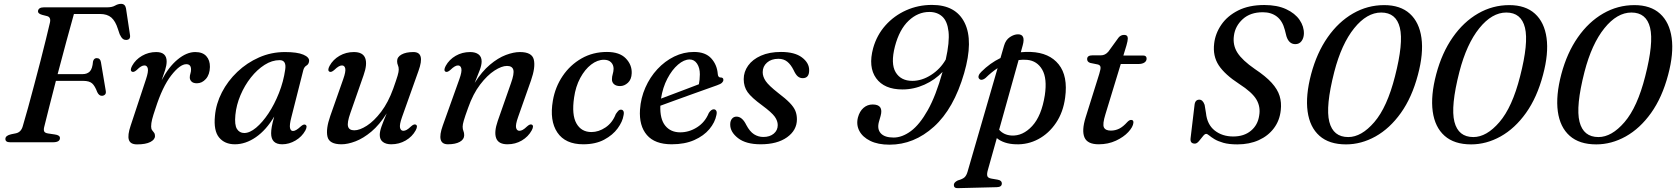

<svg xmlns="http://www.w3.org/2000/svg" viewBox="-20 -738 8695 996"><path d="M177 -680Q179 -700 208.5 -700H536.5Q561.5 -700 577 -709Q592.5 -718 608 -718Q629 -718 633.5 -695L654 -559Q659 -533 637 -531Q624.5 -530 616.5 -537Q608.5 -544 601 -560L591.5 -588Q579 -628 557.8 -646.8Q536.5 -665.5 498.5 -665.5H363.5Q347 -607 324.2 -523Q301.5 -439 279 -353.5H409Q432 -353.5 445.8 -367.2Q459.5 -381 462.5 -419Q467 -436.5 481.5 -436.5Q500 -436.5 503.5 -416L528.5 -267.5Q531 -254 525 -247.8Q519 -241.5 509 -241Q494 -240.5 484.5 -260Q472.5 -292.5 457.8 -305.5Q443 -318.5 411.5 -318.5H270Q251 -245 235 -182Q219 -119 210 -82Q205.5 -66 209 -57Q212.5 -48 230.5 -45.5L264 -40.5Q291 -37 291 -22Q291 0 254.5 0H32.5Q7 0 8 -18.5Q9 -35 38 -41.5L62.5 -46.5Q89 -52 98 -83Q110.5 -124.5 125.8 -180.2Q141 -236 157.5 -298Q174 -360 189.8 -421Q205.5 -482 218.2 -534Q231 -586 239 -620.5Q245.5 -649 224 -654.5L198.5 -661Q176 -667.5 177 -680Z M665 -366Q652.5 -372 665 -396Q683 -429 716.8 -448.5Q750.5 -468 790.5 -468Q844.5 -468 844.5 -419Q844.5 -400 836.5 -374.2Q828.5 -348.5 818.5 -321.5Q854.5 -390.5 901.2 -429.2Q948 -468 993 -468Q1031 -468 1050.2 -446.8Q1069.5 -425.5 1069 -390.5Q1068 -351 1048 -328.5Q1028 -306 1001.5 -306Q982.5 -306 973.5 -315Q964.5 -324 964.5 -336Q964.5 -346.5 967.8 -356.5Q971 -366.5 971 -377.5Q971 -405 946.5 -405Q913.5 -405 868 -346.5Q822.5 -288 786.5 -175Q774.5 -140 769.2 -119.2Q764 -98.5 764 -82Q764 -69.5 769 -62.8Q774 -56 779 -49.8Q784 -43.5 784 -32.5Q784 -14 760 -1.5Q736 11 691 11Q656 11 648.5 -12.8Q641 -36.5 657.5 -85.5L737.5 -327.5Q750.5 -366.5 746.8 -382.5Q743 -398.5 729.5 -398.5Q721 -398.5 711.8 -393.2Q702.5 -388 689.5 -375Q674 -361.5 665 -366Z M1491.5 -130Q1481 -89.5 1484.5 -74Q1488 -58.5 1500 -58.5Q1515 -58.5 1539.5 -81.5Q1555 -95.5 1564 -91Q1576.5 -85 1564 -61Q1546 -28.5 1512.8 -9Q1479.5 10.5 1444 10.5Q1386.5 10.5 1386.5 -46.5Q1386.5 -61.5 1389.8 -80.5Q1393 -99.5 1402.5 -133.5Q1361 -63.5 1307.5 -26.5Q1254 10.5 1198.5 10.5Q1145.5 10.5 1116.5 -24.8Q1087.5 -60 1095 -136.5Q1100.5 -199.5 1131 -258.8Q1161.5 -318 1211.2 -365.2Q1261 -412.5 1324 -440.2Q1387 -468 1458 -468Q1522 -468 1553.5 -454.5Q1585 -441 1583.5 -421.5Q1582 -405 1570 -398Q1558 -391 1553.5 -374.5ZM1201 -141.5Q1196 -90 1209.2 -69Q1222.5 -48 1247 -48Q1275.5 -48 1308.5 -75.5Q1341.5 -103 1372.8 -150Q1404 -197 1427.2 -255.8Q1450.5 -314.5 1459.5 -377Q1467 -426 1430.5 -426Q1391 -426 1352.5 -401.5Q1314 -377 1281.5 -336Q1249 -295 1227.5 -244.2Q1206 -193.5 1201 -141.5Z M2137 -91.5Q2149 -85.5 2136.5 -62Q2118.5 -29 2084.5 -9.2Q2050.5 10.5 2009.5 10.5Q1982 10.5 1966 -1.8Q1950 -14 1950 -38Q1950 -56.5 1959.2 -82.2Q1968.5 -108 1986 -150Q1948.5 -90.5 1906.8 -55.5Q1865 -20.5 1824.5 -5Q1784 10.5 1751.5 10.5Q1688 10.5 1678.8 -29Q1669.5 -68.5 1693.5 -137L1760.5 -327.5Q1774.5 -367 1771 -382.8Q1767.5 -398.5 1754 -398.5Q1746 -398.5 1736.8 -393.2Q1727.5 -388 1714 -375Q1698.5 -361.5 1689.5 -366Q1677 -372 1689.5 -396Q1707.5 -429 1741.2 -448.5Q1775 -468 1815.5 -468Q1862.5 -468 1874.5 -436.5Q1886.5 -405 1866 -347.5L1797.5 -151.5Q1780 -102 1785.5 -82Q1791 -62 1818 -62Q1846 -62 1883.2 -86Q1920.5 -110 1957.2 -158.2Q1994 -206.5 2020 -278.5Q2036.5 -325 2042.5 -345.2Q2048.5 -365.5 2048.5 -377Q2048.5 -390.5 2044.2 -399.5Q2040 -408.5 2040 -421Q2040 -442.5 2063 -455.2Q2086 -468 2124.5 -468Q2186.5 -468 2151 -370.5L2065.5 -130.5Q2051.5 -91 2055.2 -75.2Q2059 -59.5 2072.5 -59.5Q2080.5 -59.5 2089.8 -64.5Q2099 -69.5 2112.5 -82.5Q2127.5 -96 2137 -91.5Z M2291.5 -366Q2279.5 -372 2292 -396Q2310 -429 2343.8 -448.5Q2377.5 -468 2419 -468Q2446.5 -468 2462.5 -455.8Q2478.5 -443.5 2478.5 -419.5Q2478.5 -401 2469 -375.2Q2459.5 -349.5 2442.5 -308Q2479.5 -367 2521.5 -402.2Q2563.5 -437.5 2604 -452.8Q2644.5 -468 2677 -468Q2740 -468 2749.2 -428.5Q2758.5 -389 2734.5 -320.5L2667.5 -130.5Q2653.5 -91 2657.2 -75.2Q2661 -59.5 2674.5 -59.5Q2682.5 -59.5 2691.8 -64.5Q2701 -69.5 2714.5 -82.5Q2729.5 -96 2739 -91.5Q2751 -85.5 2738.5 -62Q2720.5 -29 2687 -9.2Q2653.5 10.5 2612.5 10.5Q2566 10.5 2554 -21Q2542 -52.5 2562 -110.5L2630.5 -306Q2648.5 -356 2642.8 -376Q2637 -396 2610 -396Q2582.5 -396 2545 -371.8Q2507.5 -347.5 2470.8 -299.5Q2434 -251.5 2408.5 -179Q2391.5 -132.5 2385.8 -112.2Q2380 -92 2380 -81Q2380 -67.5 2384 -58.5Q2388 -49.5 2388 -36.5Q2388 -15 2365.2 -2.2Q2342.5 10.5 2303.5 10.5Q2242 10.5 2277 -87L2363 -327.5Q2377 -366.5 2373.2 -382.5Q2369.5 -398.5 2356 -398.5Q2348 -398.5 2338.8 -393.2Q2329.5 -388 2316 -375Q2300.5 -361.5 2291.5 -366Z M3113 -428Q3079 -428 3046.5 -403Q3014 -378 2990 -333.5Q2966 -289 2958 -231.5Q2945 -142.5 2970.2 -97.8Q2995.5 -53 3048 -53Q3085.5 -53 3121.2 -77Q3157 -101 3174.5 -146.5Q3182.5 -158 3188.2 -163.8Q3194 -169.5 3202 -169Q3210 -169 3214 -161.5Q3218 -154 3214.5 -139Q3209.5 -107 3184.2 -72.2Q3159 -37.5 3114.2 -13.5Q3069.5 10.5 3005.5 10.5Q2912.5 10.5 2871.2 -50.8Q2830 -112 2848 -216Q2860 -286.5 2898.8 -343.8Q2937.5 -401 2996.5 -434.8Q3055.5 -468.5 3128.5 -468.5Q3194 -468.5 3226.2 -435.2Q3258.5 -402 3257 -358.5Q3256 -326 3237.5 -308.8Q3219 -291.5 3196.5 -291.5Q3176 -291.5 3165 -301.5Q3154 -311.5 3154.5 -327Q3154.5 -340.5 3158.5 -353.5Q3162.5 -366.5 3163 -381Q3163 -401.5 3149.8 -414.8Q3136.5 -428 3113 -428Z M3696.5 -141.5Q3689 -103 3660 -68.2Q3631 -33.5 3581.8 -11.5Q3532.5 10.5 3464.5 10.5Q3377 10.5 3335.8 -37.5Q3294.5 -85.5 3300 -169.5Q3304 -229.5 3327.8 -283.5Q3351.5 -337.5 3390.2 -379.2Q3429 -421 3477.8 -444.8Q3526.5 -468.5 3580 -468.5Q3639.5 -468.5 3669.8 -435Q3700 -401.5 3703.5 -353.5Q3705 -336 3718 -336Q3732.5 -336.5 3732.5 -323.5Q3732.5 -316 3725.5 -309Q3718.5 -302 3699.5 -295.5Q3677 -287.5 3639.8 -274.2Q3602.5 -261 3559.5 -245.5Q3516.5 -230 3475.8 -215.2Q3435 -200.5 3405.5 -189.5Q3403 -120.5 3431 -86Q3459 -51.5 3508.5 -51.5Q3555 -51.5 3596.2 -77.8Q3637.5 -104 3657 -152Q3669.5 -171 3682.5 -171Q3690.5 -171 3695.2 -164Q3700 -157 3696.5 -141.5ZM3557.5 -429.5Q3528.5 -429.5 3497.2 -402.8Q3466 -376 3442 -330.2Q3418 -284.5 3409 -226.5Q3437 -237 3472.5 -250.5Q3508 -264 3543.2 -277.2Q3578.5 -290.5 3605.5 -301Q3610 -322 3610.5 -352.5Q3610.5 -386 3596 -407.8Q3581.5 -429.5 3557.5 -429.5Z M3940 -27.5Q3973.5 -27.5 3994 -44.8Q4014.5 -62 4014.5 -89Q4014.5 -111 3999 -132.8Q3983.5 -154.5 3933.5 -191.5Q3878.5 -231.5 3858.2 -260Q3838 -288.5 3838 -327.5Q3838 -365.5 3861 -397.8Q3884 -430 3927.5 -449.2Q3971 -468.5 4031.5 -468.5Q4102.5 -468.5 4140 -440.2Q4177.5 -412 4177.5 -374.5Q4178 -332.5 4144 -332.5Q4129.5 -332.5 4118.5 -341.8Q4107.5 -351 4096.5 -375Q4082.5 -403 4064 -418Q4045.5 -433 4018 -433Q3981 -433 3958.8 -413.2Q3936.5 -393.5 3936.5 -363.5Q3936.5 -340.5 3952 -317.5Q3967.5 -294.5 4016.5 -256Q4055.5 -226.5 4076.8 -204.5Q4098 -182.5 4106 -162.8Q4114 -143 4114 -119Q4114 -62.5 4063 -26Q4012 10.5 3926 10.5Q3849.5 10.5 3808.5 -21.5Q3767.5 -53.5 3768 -92.5Q3768 -111 3777 -122Q3786 -133 3800.5 -133Q3830.5 -133 3851.5 -89.5Q3869.5 -55.5 3891.5 -41.5Q3913.5 -27.5 3940 -27.5Z M4594.5 12.5Q4534.5 12.5 4494.5 -7.2Q4454.5 -27 4437.8 -59Q4421 -91 4430.5 -128.5Q4439 -160.5 4459.2 -178.2Q4479.5 -196 4507 -196Q4565 -196 4548 -136L4539 -104.5Q4529.5 -67.5 4549.5 -46Q4569.5 -24.5 4615.5 -24.5Q4660 -24.5 4705.5 -58.2Q4751 -92 4793 -166.8Q4835 -241.5 4869.5 -365Q4830.5 -323.5 4775.5 -298.8Q4720.5 -274 4661.5 -274Q4567 -274 4525 -332.2Q4483 -390.5 4509.5 -488.5Q4528.5 -556 4573.2 -606.2Q4618 -656.5 4680.5 -684.5Q4743 -712.5 4814.5 -712.5Q4938.5 -712.5 4984.2 -619.5Q5030 -526.5 4981.5 -358.5Q4928 -174 4824.8 -80.8Q4721.5 12.5 4594.5 12.5ZM4622.5 -497.5Q4599.5 -408 4626.2 -363.2Q4653 -318.5 4713 -318.5Q4762 -318.5 4810 -349.2Q4858 -380 4886 -429Q4906.5 -520 4900.5 -574Q4894.5 -628 4868.2 -652Q4842 -676 4801 -676Q4741.5 -676 4693.5 -630.5Q4645.5 -585 4622.5 -497.5Z M5092.5 -333.5Q5084.5 -326.5 5075.5 -324.5Q5066.5 -322.5 5060.5 -328.5Q5053.5 -335 5056.8 -345.2Q5060 -355.5 5070.5 -365.5Q5116 -411 5170 -437L5188.5 -501Q5197 -531 5218.8 -545.5Q5240.5 -560 5261 -560Q5301 -560 5285.5 -503.5L5275.5 -467Q5301 -469.5 5327.5 -468.5Q5423.5 -464.5 5472 -404Q5520.5 -343.5 5505.5 -232Q5495.5 -156 5458.2 -100.8Q5421 -45.5 5366.2 -16.2Q5311.5 13 5249 10.5Q5187.5 8.5 5151 -21.5L5104.5 144Q5098.5 165 5101.8 175.2Q5105 185.5 5123 188.5L5155 194Q5177 198 5177 213Q5177.5 232.5 5150.5 233L4949.5 238Q4928 239 4928 221.5Q4928 208 4948.5 198Q4973.5 191 4983.5 181.8Q4993.5 172.5 4999 153.5L5155 -384.5Q5123.5 -364 5092.5 -333.5ZM5227 -35Q5285.5 -31.5 5334.2 -84Q5383 -136.5 5400 -244Q5413 -331 5386.5 -376.8Q5360 -422.5 5308.5 -427.5Q5286.5 -429.5 5264 -426.5L5163 -65Q5187 -37.5 5227 -35Z M5675 -403.5 5636 -411.5Q5619.5 -416.5 5619.5 -431.5Q5619.5 -451 5647.5 -451H5691.5Q5713 -451 5729.5 -470L5782.5 -543Q5794 -557 5811.5 -557Q5830.5 -557 5830.5 -538.5Q5830.5 -527 5823.5 -502.5L5807.5 -450H5910Q5928 -450 5928 -434Q5928 -421 5916.5 -413.5Q5905 -406 5885.5 -406H5794L5714.5 -145.5Q5698.5 -94 5706.5 -77.2Q5714.5 -60.5 5742.5 -60.5Q5765.5 -60.5 5785.8 -70.5Q5806 -80.5 5828 -105Q5838.5 -116 5847.5 -116Q5861 -116 5859.5 -101Q5857.5 -79.5 5833.2 -53.2Q5809 -27 5768.8 -8.2Q5728.5 10.5 5679.5 10.5Q5621 10.5 5605.8 -25Q5590.5 -60.5 5611.5 -128.5L5682.5 -355Q5690.5 -380.5 5688.8 -390.5Q5687 -400.5 5675 -403.5Z M6399 11Q6355 11 6326.2 2.8Q6297.5 -5.5 6280 -16.2Q6262.5 -27 6252.8 -35.2Q6243 -43.5 6237 -43.5Q6229.5 -43.5 6219.8 -30.8Q6210 -18 6199.2 -5.5Q6188.5 7 6178.5 7Q6153 7 6156 -20L6176.5 -192Q6179 -221 6201.5 -221Q6219.5 -221 6229 -194L6236 -151.5Q6242 -92 6281.2 -61Q6320.5 -30 6377.5 -30Q6433.5 -30 6469.2 -59.8Q6505 -89.5 6512 -138.5Q6520 -183.5 6497.8 -221.5Q6475.5 -259.5 6408.5 -302.5Q6334 -351 6302.2 -399.2Q6270.5 -447.5 6278.5 -512.5Q6284.5 -564.5 6315.8 -610Q6347 -655.5 6403 -683.8Q6459 -712 6538.5 -712Q6605.5 -712 6651.8 -690.5Q6698 -669 6721.5 -634.8Q6745 -600.5 6744 -562.5Q6743 -539.5 6731.2 -524.2Q6719.5 -509 6699.5 -509Q6666.5 -509 6653.5 -549.5L6645 -583Q6633 -629.5 6603.8 -652Q6574.5 -674.5 6531 -674.5Q6466 -674.5 6426.8 -638.8Q6387.5 -603 6381 -553Q6374 -504 6399.2 -464.5Q6424.5 -425 6489.5 -380Q6546.5 -342 6577 -308.2Q6607.5 -274.5 6618 -240.2Q6628.5 -206 6624 -166.5Q6618.5 -113 6588.5 -73Q6558.5 -33 6509.8 -11Q6461 11 6399 11Z M7160.5 -711.5Q7244.5 -711.5 7293.5 -667Q7342.5 -622.5 7353.8 -541.2Q7365 -460 7335.5 -350Q7304.5 -232.5 7247 -152Q7189.5 -71.5 7115.5 -30.2Q7041.5 11 6962.5 11Q6875 11 6824.8 -33.5Q6774.5 -78 6763.2 -160Q6752 -242 6781.5 -353.5Q6811 -464 6867 -544.2Q6923 -624.5 6998.5 -668Q7074 -711.5 7160.5 -711.5ZM7216.5 -342Q7261 -515.5 7241.8 -594.2Q7222.5 -673 7145 -673Q7070.5 -673 7004.8 -591.5Q6939 -510 6901.5 -365Q6855.5 -185.5 6875.8 -106.2Q6896 -27 6974 -27Q7042.5 -27 7109.2 -104.5Q7176 -182 7216.5 -342Z M7809.5 -711.5Q7893.5 -711.5 7942.5 -667Q7991.5 -622.5 8002.8 -541.2Q8014 -460 7984.5 -350Q7953.5 -232.5 7896 -152Q7838.5 -71.5 7764.5 -30.2Q7690.5 11 7611.5 11Q7524 11 7473.8 -33.5Q7423.5 -78 7412.2 -160Q7401 -242 7430.5 -353.5Q7460 -464 7516 -544.2Q7572 -624.5 7647.5 -668Q7723 -711.5 7809.5 -711.5ZM7865.5 -342Q7910 -515.5 7890.8 -594.2Q7871.5 -673 7794 -673Q7719.5 -673 7653.8 -591.5Q7588 -510 7550.5 -365Q7504.5 -185.5 7524.8 -106.2Q7545 -27 7623 -27Q7691.5 -27 7758.2 -104.5Q7825 -182 7865.5 -342Z M8458.5 -711.5Q8542.5 -711.5 8591.5 -667Q8640.5 -622.5 8651.8 -541.2Q8663 -460 8633.5 -350Q8602.5 -232.5 8545 -152Q8487.5 -71.5 8413.5 -30.2Q8339.5 11 8260.5 11Q8173 11 8122.8 -33.5Q8072.5 -78 8061.2 -160Q8050 -242 8079.5 -353.5Q8109 -464 8165 -544.2Q8221 -624.5 8296.5 -668Q8372 -711.5 8458.5 -711.5ZM8514.5 -342Q8559 -515.5 8539.8 -594.2Q8520.5 -673 8443 -673Q8368.5 -673 8302.8 -591.5Q8237 -510 8199.5 -365Q8153.5 -185.5 8173.8 -106.2Q8194 -27 8272 -27Q8340.5 -27 8407.2 -104.5Q8474 -182 8514.5 -342Z"/></svg>

Font: Fraunces 9pt S000
Style: Italic
Weight: 400
Italic angle: -16°
Version: Version 1.000; ttfautohint (v1.8.3)